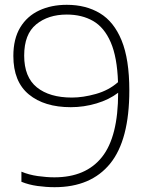

<svg xmlns="http://www.w3.org/2000/svg" viewBox="-20 -769 629 798"><path d="M257.5 -749Q337 -749 395.2 -714Q453.5 -679 485.5 -600.8Q517.5 -522.5 517.5 -393.5Q517.5 -187 437.8 -89Q358 9 207 9Q172 9 135.8 4Q99.5 -1 69 -13.5V-55.5Q100 -42.5 137 -37.2Q174 -32 206 -32Q337 -32 404 -116.5Q471 -201 471 -383.5Q434 -355 381.2 -339.2Q328.5 -323.5 274.5 -323.5Q164.5 -323.5 100 -376.5Q35.5 -429.5 35.5 -536.5Q35.5 -607.5 64 -654.8Q92.5 -702 142.8 -725.5Q193 -749 257.5 -749ZM279 -363.5Q325 -363.5 378.5 -378.5Q432 -393.5 470.5 -427.5Q467 -531.5 440.2 -593.2Q413.5 -655 367 -681.8Q320.5 -708.5 257.5 -708.5Q180.5 -708.5 130.5 -667.8Q80.5 -627 80.5 -538Q80.5 -448.5 133.2 -406Q186 -363.5 279 -363.5Z"/></svg>

Font: Encode Sans SmExp XLt
Style: Regular
Weight: 200
Width: 6
Designer: Multiple Designers
Foundry: Impallari Type
Version: Version 3.002; ttfautohint (v1.8.3) -l 8 -r 50 -G 200 -x 14 